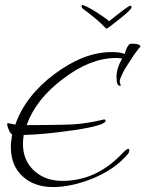

<svg xmlns="http://www.w3.org/2000/svg" viewBox="-20 -712 589 778"><path d="M195 46Q119 46 71.5 2.5Q24 -41 24 -116Q24 -127 25.5 -140Q27 -153 29 -168Q24 -168 16 -185Q9 -202 9 -207.5Q9 -213 13 -213L42 -207Q83 -324 201 -412Q320 -501 432 -501Q471 -501 485 -493Q496 -530 507 -534Q510 -535 514 -535Q549 -535 549 -522Q546 -522 526 -494Q520 -485 506.5 -464.5Q493 -444 485 -431Q478 -418 471.5 -403.5Q465 -389 465 -381L469 -366Q469 -364 467 -364Q452 -364 452 -400Q452 -435 475 -475Q468 -476 461.5 -476.5Q455 -477 450 -477Q346 -477 236 -393Q125 -310 88 -205Q125 -205 162.5 -205.5Q200 -206 230.5 -206.5Q261 -207 276 -208Q306 -210 337.5 -215Q369 -220 401 -228Q408 -228 408 -223Q408 -204 283 -185Q157 -167 76 -165Q73 -146 73 -129Q73 -62 118 -20.5Q163 21 233 21Q373 21 480 -95Q494 -109 500 -109Q504 -109 504 -103Q504 -94 495 -84Q442 -24 356 11Q269 46 195 46ZM412 -596 407 -599Q384 -626 313 -679L310 -687L312 -692Q327 -690 367 -665Q387 -652 401 -642.5Q415 -633 422 -626Q500 -689 508 -689Q513 -689 513 -682Q513 -674 467 -637Q420 -599 412 -596Z"/></svg>

Font: Qwigley
Style: Regular
Weight: 400
Designer: Robert E. Leuschke
Foundry: Robert E. Leuschke
Version: Version 1.010; ttfautohint (v1.8.3)